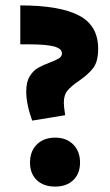

<svg xmlns="http://www.w3.org/2000/svg" viewBox="-20 -680 405 710"><path d="M77 -342Q77 -377 90 -398Q103 -419 120.5 -429Q138 -439 165 -449Q188 -458 198.5 -464.5Q209 -471 209 -483Q209 -500 180.5 -508Q152 -516 88 -516H55V-660Q200 -660 271.5 -623Q343 -586 343 -500Q343 -453 325 -429Q307 -405 272 -381Q244 -362 230 -345.5Q216 -329 216 -300Q216 -287 221 -254L99 -234Q77 -295 77 -342ZM91 -79Q91 -121 116.5 -146Q142 -171 184 -171Q226 -171 251 -145.5Q276 -120 276 -79Q276 -38 251 -14Q226 10 184 10Q141 10 116 -14Q91 -38 91 -79Z"/></svg>

Font: Ysabeau Heavy
Style: Regular
Weight: 800
Designer: Christian Thalmann (Catharsis Fonts)
Version: Version 0.003